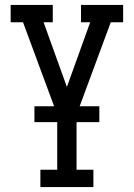

<svg xmlns="http://www.w3.org/2000/svg" viewBox="-20 -540 540 775"><path d="M143 215V145H211V-77L73 -450H23V-520H193V-450H156L250 -189L344 -450H307V-520H477V-450H427L289 -77V145H357V215ZM119 -47V-111H381V-47Z"/></svg>

Font: Iosevka Gothic
Style: Regular
Weight: 400
Monospace: yes
Designer: Belleve Invis
Foundry: Belleve Invis
Version: Version 15.5.1; ttfautohint (v1.8.4)